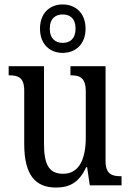

<svg xmlns="http://www.w3.org/2000/svg" viewBox="-20 -834 588 864"><path d="M262 -596C319 -596 365 -634 365 -705C365 -776 319 -814 262 -814C205 -814 160 -776 160 -705C160 -634 205 -596 262 -596ZM262 -641C231 -641 204 -659 204 -705C204 -752 231 -769 262 -769C294 -769 320 -752 320 -705C320 -659 294 -641 262 -641ZM232 10C290 10 335 -10 368 -82H372L384 0H527V-41H523C486 -41 455 -49 455 -109V-536H297V-495H300C337 -495 366 -486 366 -422V-215C366 -118 336 -52 264 -52C197 -52 178 -99 178 -189V-536H19V-495H23C60 -495 89 -486 89 -427V-186C89 -48 138 10 232 10Z"/></svg>

Font: Noto Serif Lao Cond
Style: Regular
Weight: 400
Width: 3
Designer: Monotype Design Team
Foundry: Monotype Imaging Inc.
Version: Version 2.004